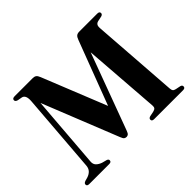

<svg xmlns="http://www.w3.org/2000/svg" viewBox="-148 -935 1170 1170"><g transform="rotate(-45 437.5 -350.0)"><path d="M219.5 -14.5Q219.5 0 201 0H28.5Q10 0 10 -14Q10 -24.5 25 -30L49.5 -37Q69 -43.5 81.2 -56.5Q93.5 -69.5 95.5 -91.5L136 -605.5Q140 -657 112 -663.5L82 -669Q65 -673.5 65 -685.5Q65 -700 86 -700H241.5Q255.5 -700 264.2 -694Q273 -688 280 -670L446.5 -255.5L603 -668Q609.5 -686 618.2 -693Q627 -700 642.5 -700H797.5Q816.5 -700 816.5 -686Q816.5 -674.5 802 -670.5L769 -663.5Q744.5 -657.5 746.5 -628.5L787 -66Q788 -51 792.8 -45Q797.5 -39 810.5 -36L842.5 -29.5Q856 -26 856 -14.5Q856 0 837 0H588Q569 0 569 -14Q569 -25.5 583.5 -29.5L615.5 -36Q630 -39.5 635.2 -46Q640.5 -52.5 639.5 -66L602.5 -561.5L420 -68.5Q414 -52 407.5 -47Q401 -42 393 -42Q384 -42 377.2 -46.8Q370.5 -51.5 363.5 -70L168 -559.5L131 -90.5Q129.5 -69.5 142 -56.8Q154.5 -44 176 -36.5L208 -28Q219.5 -23.5 219.5 -14.5Z"/></g></svg>

Font: Fraunces 72pt S000 SemiBold
Style: Regular
Weight: 600
Version: Version 1.000; ttfautohint (v1.8.3)